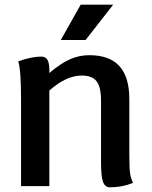

<svg xmlns="http://www.w3.org/2000/svg" viewBox="-20 -796 650 821"><path d="M549 -14Q502 5 450 5Q429 5 420.5 -18.5Q412 -42 412 -102V-366Q412 -424 393 -448.5Q374 -473 329 -473Q264 -473 191 -409V0H70V-368Q70 -498 58 -534Q116 -554 156 -554Q175 -554 183 -540Q191 -526 191 -496V-484Q241 -526 280 -543Q319 -560 362 -560Q448 -560 490.5 -513.5Q533 -467 533 -372V-135Q533 -81 536 -57Q539 -33 549 -14ZM325 -776H464L346 -625H240Z"/></svg>

Font: Krub SemiBold
Style: Regular
Weight: 600
Version: Version 1.000; ttfautohint (v1.6)